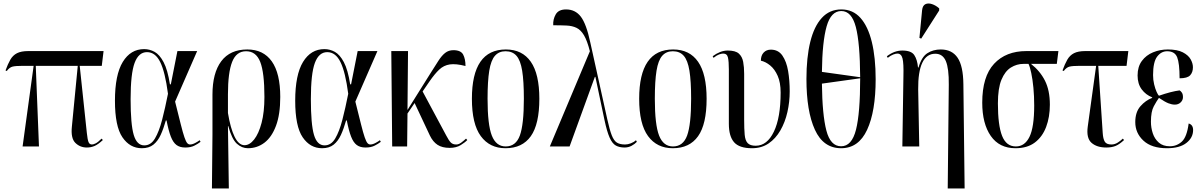

<svg xmlns="http://www.w3.org/2000/svg" viewBox="-20 -823 6754 1079"><path d="M107 0 169 -453H108Q67 -453 50 -448.5Q33 -444 18 -424L11 -427Q24 -463 38 -487.5Q52 -512 75.5 -524Q99 -536 139 -536H562L552 -453H428L468 -76Q472 -38 477.5 -24.5Q483 -11 497 -11Q505 -11 518 -17.5Q531 -24 551 -44L558 -36Q531 -11 511 -2.5Q491 6 468 6Q430 6 403.5 -20Q377 -46 384 -112L417 -453H181L199 0Z M777 10Q710 10 668 -51.5Q626 -113 626 -257Q626 -403 670 -475Q714 -547 790 -547Q821 -547 849 -531.5Q877 -516 899.5 -473.5Q922 -431 935 -349H940L977 -536H1088L964 -252Q984 -172 996 -124Q1008 -76 1016.5 -51.5Q1025 -27 1032 -19Q1039 -11 1048 -11Q1061 -11 1077 -19.5Q1093 -28 1102 -35L1107 -26Q1093 -15 1072.5 -4.5Q1052 6 1021 6Q991 6 972 -8Q953 -22 940 -55.5Q927 -89 916 -146H912Q899 -100 883 -65Q867 -30 842 -10Q817 10 777 10ZM791 -6Q828 -6 851 -45Q874 -84 891 -149.5Q908 -215 924 -296Q908 -418 880.5 -474Q853 -530 806 -530Q759 -530 736.5 -469.5Q714 -409 714 -266Q714 -124 731.5 -65Q749 -6 791 -6Z M1171 236 1174 -66V-291Q1174 -413 1223.5 -479Q1273 -545 1370 -545Q1460 -545 1507.5 -478Q1555 -411 1555 -278Q1555 -180 1531 -116Q1507 -52 1466 -21Q1425 10 1373 10Q1339 10 1311 -15.5Q1283 -41 1263 -114H1261L1266 236ZM1354 -7Q1383 -7 1408.5 -39.5Q1434 -72 1450 -132.5Q1466 -193 1466 -278Q1466 -415 1442.5 -475Q1419 -535 1363 -535Q1308 -535 1284.5 -475Q1261 -415 1261 -293V-188Q1275 -102 1298.5 -54.5Q1322 -7 1354 -7Z M1790 10Q1723 10 1681 -51.5Q1639 -113 1639 -257Q1639 -403 1683 -475Q1727 -547 1803 -547Q1834 -547 1862 -531.5Q1890 -516 1912.5 -473.5Q1935 -431 1948 -349H1953L1990 -536H2101L1977 -252Q1997 -172 2009 -124Q2021 -76 2029.5 -51.5Q2038 -27 2045 -19Q2052 -11 2061 -11Q2074 -11 2090 -19.5Q2106 -28 2115 -35L2120 -26Q2106 -15 2085.5 -4.5Q2065 6 2034 6Q2004 6 1985 -8Q1966 -22 1953 -55.5Q1940 -89 1929 -146H1925Q1912 -100 1896 -65Q1880 -30 1855 -10Q1830 10 1790 10ZM1804 -6Q1841 -6 1864 -45Q1887 -84 1904 -149.5Q1921 -215 1937 -296Q1921 -418 1893.5 -474Q1866 -530 1819 -530Q1772 -530 1749.5 -469.5Q1727 -409 1727 -266Q1727 -124 1744.5 -65Q1762 -6 1804 -6Z M2184 0 2179 -536H2273L2270 -205L2399 -411Q2425 -452 2443.5 -481Q2462 -510 2481.5 -525.5Q2501 -541 2528 -541Q2570 -541 2583 -516Q2596 -491 2596 -452Q2542 -466 2508 -461Q2474 -456 2448.5 -432Q2423 -408 2394 -366L2355 -309L2488 -61Q2502 -34 2513 -22.5Q2524 -11 2544 -11Q2558 -11 2572 -21.5Q2586 -32 2599 -44L2606 -36Q2594 -23 2569 -7.5Q2544 8 2507 8Q2465 8 2439 -9Q2413 -26 2396 -61L2310 -244L2270 -185L2268 0Z M2821 10Q2732 10 2682 -58Q2632 -126 2632 -268Q2632 -545 2823 -545Q2915 -545 2963 -476Q3011 -407 3011 -268Q3011 -125 2963 -57.5Q2915 10 2821 10ZM2822 0Q2879 0 2901.5 -61.5Q2924 -123 2924 -268Q2924 -367 2914.5 -425.5Q2905 -484 2882.5 -509.5Q2860 -535 2821 -535Q2784 -535 2761.5 -509.5Q2739 -484 2729.5 -425.5Q2720 -367 2720 -268Q2720 -122 2744 -61Q2768 0 2822 0Z M3070 0 3295 -535Q3280 -594 3262 -624.5Q3244 -655 3220 -666.5Q3196 -678 3164 -679.5Q3132 -681 3089 -681Q3087 -714 3103 -742Q3119 -770 3161 -770Q3213 -770 3244 -729.5Q3275 -689 3297 -586L3393 -152Q3406 -93 3418 -62.5Q3430 -32 3447 -21.5Q3464 -11 3493 -11Q3508 -11 3525 -17.5Q3542 -24 3554 -35L3559 -26Q3547 -13 3529 -3.5Q3511 6 3490 6Q3461 6 3441 -5Q3421 -16 3406 -49.5Q3391 -83 3377 -149L3326 -391H3323L3181 0Z M3761 10Q3672 10 3622 -58Q3572 -126 3572 -268Q3572 -545 3763 -545Q3855 -545 3903 -476Q3951 -407 3951 -268Q3951 -125 3903 -57.5Q3855 10 3761 10ZM3762 0Q3819 0 3841.5 -61.5Q3864 -123 3864 -268Q3864 -367 3854.5 -425.5Q3845 -484 3822.5 -509.5Q3800 -535 3761 -535Q3724 -535 3701.5 -509.5Q3679 -484 3669.5 -425.5Q3660 -367 3660 -268Q3660 -122 3684 -61Q3708 0 3762 0Z M4206 10Q4135 10 4105.5 -23.5Q4076 -57 4076 -127V-433Q4076 -477 4071 -499.5Q4066 -522 4044 -522Q4035 -522 4021 -517Q4007 -512 3990 -498L3985 -507Q4005 -522 4026.5 -530.5Q4048 -539 4070 -539Q4113 -539 4132 -522Q4151 -505 4156.5 -475.5Q4162 -446 4162 -408V-151Q4162 -98 4165 -65.5Q4168 -33 4182 -18.5Q4196 -4 4227 -4Q4291 -4 4329 -83Q4367 -162 4367 -303Q4367 -359 4350.5 -396.5Q4334 -434 4308.5 -455Q4283 -476 4256 -482Q4256 -511 4271.5 -527.5Q4287 -544 4312 -544Q4354 -544 4377 -510.5Q4400 -477 4409 -424Q4418 -371 4418 -310Q4418 -250 4405 -193Q4392 -136 4365.5 -90Q4339 -44 4299.5 -17Q4260 10 4206 10Z M4707 10Q4607 10 4559.5 -94Q4512 -198 4512 -379Q4512 -500 4533.5 -587.5Q4555 -675 4598.5 -722.5Q4642 -770 4708 -770Q4773 -770 4815.5 -722.5Q4858 -675 4879.5 -587Q4901 -499 4901 -378Q4901 -197 4853 -93.5Q4805 10 4707 10ZM4814 -389Q4813 -582 4789.5 -671.5Q4766 -761 4708 -761Q4650 -761 4625.5 -675Q4601 -589 4599 -419ZM4707 -1Q4767 -1 4790.5 -94Q4814 -187 4814 -383L4599 -353Q4601 -178 4624 -89.5Q4647 -1 4707 -1Z M5306 236 5312 -347Q5313 -438 5295.5 -479.5Q5278 -521 5236 -521Q5187 -521 5163 -470Q5139 -419 5140 -321L5146 0H5051L5057 -393Q5059 -467 5052 -494.5Q5045 -522 5023 -522Q5014 -522 4999.5 -516.5Q4985 -511 4969 -498L4964 -507Q4987 -524 5008 -531.5Q5029 -539 5051 -539Q5101 -539 5118 -513.5Q5135 -488 5139 -444H5142Q5159 -503 5191.5 -524Q5224 -545 5267 -545Q5330 -545 5361.5 -498.5Q5393 -452 5394 -349L5401 236ZM5157 -606 5147 -610 5162 -766Q5165 -792 5180.5 -799.5Q5196 -807 5217.5 -800Q5239 -793 5258 -776V-764Z M5687 10Q5596 10 5548 -59Q5500 -128 5500 -246Q5500 -393 5566.5 -464.5Q5633 -536 5748 -536H5928L5919 -464H5774Q5825 -424 5852.5 -369.5Q5880 -315 5880 -235Q5880 -165 5859 -109.5Q5838 -54 5795.5 -22Q5753 10 5687 10ZM5689 0Q5739 0 5765.5 -54Q5792 -108 5792 -230Q5792 -283 5787.5 -330Q5783 -377 5775.5 -412.5Q5768 -448 5760 -464H5732Q5694 -464 5661 -443.5Q5628 -423 5608 -375Q5588 -327 5588 -242Q5588 -119 5611.5 -59.5Q5635 0 5689 0Z M6197 6Q6144 6 6114 -20.5Q6084 -47 6093 -112L6140 -453H6048Q6007 -453 5990 -448.5Q5973 -444 5958 -424L5951 -427Q5964 -463 5978 -487.5Q5992 -512 6015.5 -524Q6039 -536 6079 -536H6321L6311 -453H6152L6177 -76Q6179 -43 6188.5 -27Q6198 -11 6226 -11Q6245 -11 6262 -22Q6279 -33 6290 -44L6297 -36Q6270 -11 6248.5 -2.5Q6227 6 6197 6Z M6538 10Q6452 10 6406 -32.5Q6360 -75 6360 -137Q6360 -193 6389 -226Q6418 -259 6455 -273V-276Q6419 -290 6396 -321Q6373 -352 6373 -399Q6373 -448 6397 -480.5Q6421 -513 6460 -529Q6499 -545 6543 -545Q6596 -545 6627 -529Q6658 -513 6671 -490Q6684 -467 6684 -445Q6684 -417 6668.5 -400Q6653 -383 6609 -383Q6609 -467 6595.5 -501Q6582 -535 6539 -535Q6506 -535 6483 -505Q6460 -475 6460 -401Q6460 -374 6466 -349Q6472 -324 6480 -306.5Q6488 -289 6493 -285Q6562 -309 6609 -315Q6615 -312 6621.5 -303Q6628 -294 6628 -277Q6628 -260 6615 -247.5Q6602 -235 6582 -235Q6566 -235 6546.5 -242.5Q6527 -250 6493 -273Q6480 -255 6464 -225.5Q6448 -196 6448 -139Q6448 -105 6458.5 -73.5Q6469 -42 6492.5 -21.5Q6516 -1 6554 -1Q6593 -1 6621.5 -27Q6650 -53 6660 -129Q6685 -122 6685 -92Q6685 -49 6647 -19.5Q6609 10 6538 10Z"/></svg>

Font: Noto Serif Display ExtraCondensed
Style: Regular
Weight: 400
Width: 2
Designer: Monotype Design Team
Foundry: Monotype Imaging Inc.
Version: Version 2.009